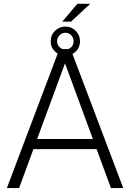

<svg xmlns="http://www.w3.org/2000/svg" viewBox="-20 -962 665 982"><path d="M547.4 0 474.1 -199.2H150.9L77.6 0H15.1L283.7 -710.9H341.3L610.4 0ZM169.9 -251H455.1L312.5 -638.2ZM298.3 -851.1 375.5 -942.4H441.4L342.8 -851.1ZM239.3 -750.5Q239.3 -782.7 261.5 -804.4Q283.7 -826.2 314.9 -826.2Q345.2 -826.2 367.2 -804.4Q389.2 -782.7 389.2 -750.5Q389.2 -719.2 367.2 -698.2Q345.2 -677.2 314.9 -677.2Q283.7 -677.2 261.5 -698.2Q239.3 -719.2 239.3 -750.5ZM272 -750.5Q272 -732.9 284.7 -720.7Q297.4 -708.5 314.9 -708.5Q332 -708.5 344.2 -720.5Q356.4 -732.4 356.4 -750.5Q356.4 -769.5 344.2 -782Q332 -794.4 314.9 -794.4Q297.4 -794.4 284.7 -782Q272 -769.5 272 -750.5Z"/></svg>

Font: Vazirmatn RD ExtraLight
Style: Regular
Weight: 200
Designer: Saber Rastikerdar
Foundry: Saber Rastikerdar
Version: Version 32.102